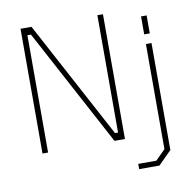

<svg xmlns="http://www.w3.org/2000/svg" viewBox="-96 -834 1119 1117"><g transform="rotate(-10 463.0 -275.0)"><path d="M98 0V-737H163L534 -44H552V-737H585V0H523L152 -693H131V0ZM801 -580V-686H834V-580ZM636 187V156H743L801 98V-523H834V109L756 187Z"/></g></svg>

Font: Tomorrow ExtraLight
Style: Regular
Weight: 275
Designer: Tony de Marco, Monica Rizzolli
Foundry: Just in Type
Version: Version 2.002